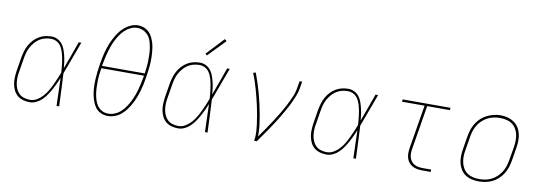

<svg xmlns="http://www.w3.org/2000/svg" viewBox="-58 -1139 4315 1529"><g transform="rotate(10 2100.0 -374.5)"><path d="M215 8Q188 8 161.5 0.5Q135 -7 115.5 -23.5Q96 -40 84.5 -64Q73 -88 68.5 -114Q64 -140 65.5 -168Q67 -196 71 -223L89 -333Q94 -359 101.5 -384.5Q109 -410 122 -433.5Q135 -457 154 -477.5Q173 -498 196.5 -512Q220 -526 246 -532Q272 -538 298 -538Q324 -538 346.5 -526.5Q369 -515 384 -496Q399 -477 407.5 -453.5Q416 -430 422 -405.5Q428 -381 431.5 -356Q435 -331 437 -306Q458 -362 478 -418Q498 -474 518 -530H539Q514 -464 490 -397.5Q466 -331 441 -265Q445 -199 447.5 -132.5Q450 -66 453 0H432Q430 -57 428.5 -113.5Q427 -170 425 -226Q415 -201 403.5 -176Q392 -151 378.5 -126.5Q365 -102 349 -78.5Q333 -55 313 -35.5Q293 -16 267.5 -4Q242 8 215 8ZM215 -11Q243 -11 269 -26Q295 -41 315 -63Q335 -85 350 -110Q365 -135 377.5 -161.5Q390 -188 401.5 -214.5Q413 -241 423 -268Q422 -288 420 -307.5Q418 -327 415.5 -346.5Q413 -366 409.5 -385Q406 -404 400.5 -422.5Q395 -441 387 -458.5Q379 -476 366.5 -489.5Q354 -503 336 -511Q318 -519 298 -519Q275 -519 251 -513.5Q227 -508 206 -495Q185 -482 168 -462.5Q151 -443 139 -421.5Q127 -400 120.5 -377Q114 -354 110 -330L92 -220Q87 -196 86 -171Q85 -146 88.5 -122.5Q92 -99 101.5 -77.5Q111 -56 127.5 -40.5Q144 -25 167.5 -18Q191 -11 215 -11Z M847 8Q816 8 789.5 -4.5Q763 -17 746.5 -39.5Q730 -62 720.5 -89.5Q711 -117 706 -145.5Q701 -174 700 -204Q699 -234 700.5 -264.5Q702 -295 705.5 -325Q709 -355 714 -385Q719 -414 724.5 -442Q730 -470 738 -498Q746 -526 756.5 -553Q767 -580 781 -606.5Q795 -633 813 -658Q831 -683 854.5 -702.5Q878 -722 906 -733.5Q934 -745 962 -745Q982 -745 1001 -739Q1020 -733 1035.5 -722Q1051 -711 1062 -696Q1073 -681 1081 -663.5Q1089 -646 1094.5 -627.5Q1100 -609 1103 -590Q1106 -571 1107.5 -551.5Q1109 -532 1109.5 -511.5Q1110 -491 1109 -470.5Q1108 -450 1106 -430Q1104 -410 1101 -390Q1098 -370 1095 -349Q1091 -321 1085 -293Q1079 -265 1071 -237Q1063 -209 1052.5 -182Q1042 -155 1028 -128.5Q1014 -102 996 -77Q978 -52 955 -32.5Q932 -13 903.5 -2.5Q875 8 847 8ZM733 -377H1079Q1082 -404 1085 -430.5Q1088 -457 1088.5 -484Q1089 -511 1088 -537Q1087 -563 1082.5 -588.5Q1078 -614 1070.5 -638.5Q1063 -663 1047 -682Q1031 -701 1008 -712.5Q985 -724 958 -724Q931 -724 905.5 -712Q880 -700 859 -680.5Q838 -661 822.5 -637.5Q807 -614 794.5 -589Q782 -564 773 -538.5Q764 -513 757 -487.5Q750 -462 744.5 -435.5Q739 -409 734 -382Q734 -381 734 -379.5Q734 -378 733 -377ZM848 -11Q875 -11 901 -22Q927 -33 948 -52.5Q969 -72 985 -95.5Q1001 -119 1013.5 -144Q1026 -169 1035.5 -194.5Q1045 -220 1052 -246Q1059 -272 1064.5 -299Q1070 -326 1075 -352Q1075 -354 1075 -355.5Q1075 -357 1076 -358H731Q727 -332 724 -305Q721 -278 720.5 -251.5Q720 -225 721 -199Q722 -173 726 -147.5Q730 -122 738 -98Q746 -74 760.5 -54Q775 -34 798 -22.5Q821 -11 848 -11Z M1415 8Q1388 8 1361.5 0.5Q1335 -7 1315.5 -23.5Q1296 -40 1284.5 -64Q1273 -88 1268.5 -114Q1264 -140 1265.5 -168Q1267 -196 1271 -223L1289 -333Q1294 -359 1301.5 -384.5Q1309 -410 1322 -433.5Q1335 -457 1354 -477.5Q1373 -498 1396.5 -512Q1420 -526 1446 -532Q1472 -538 1498 -538Q1524 -538 1546.5 -526.5Q1569 -515 1584 -496Q1599 -477 1607.5 -453.5Q1616 -430 1622 -405.5Q1628 -381 1631.5 -356Q1635 -331 1637 -306Q1658 -362 1678 -418Q1698 -474 1718 -530H1739Q1714 -464 1690 -397.5Q1666 -331 1641 -265Q1645 -199 1647.5 -132.5Q1650 -66 1653 0H1632Q1630 -57 1628.5 -113.5Q1627 -170 1625 -226Q1615 -201 1603.5 -176Q1592 -151 1578.5 -126.5Q1565 -102 1549 -78.5Q1533 -55 1513 -35.5Q1493 -16 1467.5 -4Q1442 8 1415 8ZM1415 -11Q1443 -11 1469 -26Q1495 -41 1515 -63Q1535 -85 1550 -110Q1565 -135 1577.5 -161.5Q1590 -188 1601.5 -214.5Q1613 -241 1623 -268Q1622 -288 1620 -307.5Q1618 -327 1615.5 -346.5Q1613 -366 1609.5 -385Q1606 -404 1600.5 -422.5Q1595 -441 1587 -458.5Q1579 -476 1566.5 -489.5Q1554 -503 1536 -511Q1518 -519 1498 -519Q1475 -519 1451 -513.5Q1427 -508 1406 -495Q1385 -482 1368 -462.5Q1351 -443 1339 -421.5Q1327 -400 1320.5 -377Q1314 -354 1310 -330L1292 -220Q1287 -196 1286 -171Q1285 -146 1288.5 -122.5Q1292 -99 1301.5 -77.5Q1311 -56 1327.5 -40.5Q1344 -25 1367.5 -18Q1391 -11 1415 -11ZM1541 -604 1528 -616 1660 -757 1676 -743Z M2030 0Q2036 -35 2034 -70Q2032 -105 2027.5 -139Q2023 -173 2017 -206.5Q2011 -240 2004 -273Q1997 -306 1988.5 -339Q1980 -372 1971 -404.5Q1962 -437 1951.5 -468.5Q1941 -500 1928 -531L1948 -538Q1963 -499 1976 -459Q1989 -419 2000 -378Q2011 -337 2020.5 -295.5Q2030 -254 2037.5 -211.5Q2045 -169 2050.5 -126Q2056 -83 2054 -39Q2079 -74 2103 -108.5Q2127 -143 2150 -178.5Q2173 -214 2195 -250.5Q2217 -287 2236.5 -324Q2256 -361 2272.5 -399Q2289 -437 2295 -477L2304 -530H2325L2316 -477Q2311 -445 2298.5 -413.5Q2286 -382 2271.5 -351Q2257 -320 2240 -290Q2223 -260 2205.5 -230.5Q2188 -201 2169 -171.5Q2150 -142 2130.5 -113.5Q2111 -85 2091 -56.5Q2071 -28 2051 0Z M2615 8Q2588 8 2561.5 0.5Q2535 -7 2515.5 -23.5Q2496 -40 2484.5 -64Q2473 -88 2468.5 -114Q2464 -140 2465.5 -168Q2467 -196 2471 -223L2489 -333Q2494 -359 2501.5 -384.5Q2509 -410 2522 -433.5Q2535 -457 2554 -477.5Q2573 -498 2596.5 -512Q2620 -526 2646 -532Q2672 -538 2698 -538Q2724 -538 2746.5 -526.5Q2769 -515 2784 -496Q2799 -477 2807.5 -453.5Q2816 -430 2822 -405.5Q2828 -381 2831.5 -356Q2835 -331 2837 -306Q2858 -362 2878 -418Q2898 -474 2918 -530H2939Q2914 -464 2890 -397.5Q2866 -331 2841 -265Q2845 -199 2847.5 -132.5Q2850 -66 2853 0H2832Q2830 -57 2828.5 -113.5Q2827 -170 2825 -226Q2815 -201 2803.5 -176Q2792 -151 2778.5 -126.5Q2765 -102 2749 -78.5Q2733 -55 2713 -35.5Q2693 -16 2667.5 -4Q2642 8 2615 8ZM2615 -11Q2643 -11 2669 -26Q2695 -41 2715 -63Q2735 -85 2750 -110Q2765 -135 2777.5 -161.5Q2790 -188 2801.5 -214.5Q2813 -241 2823 -268Q2822 -288 2820 -307.5Q2818 -327 2815.5 -346.5Q2813 -366 2809.5 -385Q2806 -404 2800.5 -422.5Q2795 -441 2787 -458.5Q2779 -476 2766.5 -489.5Q2754 -503 2736 -511Q2718 -519 2698 -519Q2675 -519 2651 -513.5Q2627 -508 2606 -495Q2585 -482 2568 -462.5Q2551 -443 2539 -421.5Q2527 -400 2520.5 -377Q2514 -354 2510 -330L2492 -220Q2487 -196 2486 -171Q2485 -146 2488.5 -122.5Q2492 -99 2501.5 -77.5Q2511 -56 2527.5 -40.5Q2544 -25 2567.5 -18Q2591 -11 2615 -11Z M3389 0Q3369 0 3348.5 -3.5Q3328 -7 3310.5 -16.5Q3293 -26 3280.5 -41Q3268 -56 3262 -75Q3256 -94 3256 -114.5Q3256 -135 3259 -156L3318 -511H3135L3138 -530H3525L3522 -511H3339L3280 -153Q3277 -135 3277 -117.5Q3277 -100 3282 -83.5Q3287 -67 3297.5 -54Q3308 -41 3322.5 -33Q3337 -25 3354.5 -22Q3372 -19 3389 -19H3458V0Z M3846 8Q3817 8 3789 1.5Q3761 -5 3738.5 -20Q3716 -35 3701 -58.5Q3686 -82 3679.5 -109Q3673 -136 3673.5 -165Q3674 -194 3679 -223L3697 -333Q3702 -361 3711 -387.5Q3720 -414 3735.5 -438.5Q3751 -463 3773 -483Q3795 -503 3821 -515.5Q3847 -528 3874.5 -534.5Q3902 -541 3929 -541Q3958 -541 3986 -533.5Q4014 -526 4036.5 -510.5Q4059 -495 4074 -472Q4089 -449 4095.5 -421.5Q4102 -394 4101.5 -365Q4101 -336 4096 -307L4078 -197Q4073 -169 4064 -142.5Q4055 -116 4039.5 -91.5Q4024 -67 4002 -47Q3980 -27 3954 -14.5Q3928 -2 3900.5 3Q3873 8 3846 8ZM3846 -11Q3871 -11 3896.5 -15.5Q3922 -20 3945.5 -32Q3969 -44 3989 -62.5Q4009 -81 4023 -103.5Q4037 -126 4045 -150.5Q4053 -175 4057 -200L4076 -310Q4080 -336 4080.5 -362.5Q4081 -389 4075.5 -413.5Q4070 -438 4057 -459Q4044 -480 4023.5 -494Q4003 -508 3978 -513.5Q3953 -519 3926 -519Q3901 -519 3876.5 -514Q3852 -509 3828.5 -497Q3805 -485 3785 -466.5Q3765 -448 3751.5 -426Q3738 -404 3730 -379.5Q3722 -355 3718 -330L3700 -220Q3695 -194 3694.5 -168Q3694 -142 3699.5 -117.5Q3705 -93 3717.5 -72Q3730 -51 3750 -37Q3770 -23 3795 -17Q3820 -11 3846 -11Z"/></g></svg>

Font: Iosevka Curly Slab ThExObl
Style: Regular
Weight: 100
Width: 7
Italic angle: -9°
Monospace: yes
Designer: Belleve Invis
Foundry: Belleve Invis
Version: Version 11.1.0; ttfautohint (v1.8.3)